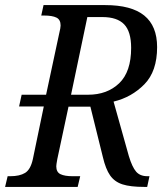

<svg xmlns="http://www.w3.org/2000/svg" viewBox="-48 -734 657 754"><path d="M-18 -42H-7Q29 -42 50.5 -55Q72 -68 81 -109L124 -316H27L37 -362H133L185 -605Q190 -625 190 -634Q190 -657 173.5 -665Q157 -673 125 -673H114L123 -714H365Q468 -714 518.5 -673Q569 -632 569 -549Q569 -454 519 -403Q469 -352 398 -335L458 -121Q471 -78 486.5 -60Q502 -42 531 -42H539L530 0H518Q464 0 433 -10Q402 -20 384.5 -45Q367 -70 356 -117L307 -315H221L177 -109Q173 -87 173 -81Q173 -58 189.5 -50Q206 -42 237 -42H267L257 0H-28ZM298 -362Q373 -362 420 -407Q467 -452 467 -546Q467 -610 439.5 -638.5Q412 -667 354 -667H295L231 -362Z"/></svg>

Font: Noto Serif Narrow
Style: Italic
Weight: 400
Width: 4
Italic angle: -12°
Designer: Monotype Design Team
Foundry: Monotype Imaging Inc.
Version: Version 1.001